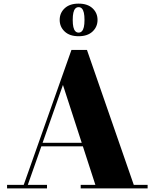

<svg xmlns="http://www.w3.org/2000/svg" viewBox="-20 -1040 854 1060"><path d="M198.5 -232V-251.5H498.5V-232ZM460 -764.5 718.5 -19.5H795V0H425.5V-19.5H506.5L327.5 -571L133.5 -19.5H239.5V0H19V-19.5H111L374.5 -764.5ZM414 -840Q364.5 -840 337 -866Q309.5 -892 309.5 -930Q309.5 -968.5 337 -994.2Q364.5 -1020 414 -1020Q463.5 -1020 491 -994.2Q518.5 -968.5 518.5 -930Q518.5 -892 491 -866Q463.5 -840 414 -840ZM414 -860Q425 -860 432.2 -867.8Q439.5 -875.5 443 -890.8Q446.5 -906 446.5 -930Q446.5 -954 443 -969.5Q439.5 -985 432.2 -992.8Q425 -1000.5 414 -1000.5Q403 -1000.5 395.8 -992.8Q388.5 -985 385 -969.5Q381.5 -954 381.5 -930Q381.5 -906 385 -890.8Q388.5 -875.5 395.8 -867.8Q403 -860 414 -860Z"/></svg>

Font: Bodoni Moda 11pt ExtraBold
Style: Regular
Weight: 800
Designer: Owen Earl
Foundry: indestructible type
Version: Version 2.004